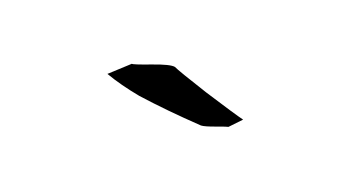

<svg xmlns="http://www.w3.org/2000/svg" viewBox="-35 -869 611 333"><g transform="rotate(-15 271.0 -702.5)"><path d="M372.1 -633 344.3 -627.4Q342.8 -628.4 323.6 -633.5Q304.3 -638.5 298.8 -642.1Q247.7 -683 208.8 -719.4Q182.5 -746.2 165.3 -770.5L210.8 -776.5Q211.8 -774.5 243.7 -766.4Q275.5 -758.3 281.6 -751.8Q285.6 -744.2 322.5 -695.1Q362.5 -643.6 372.1 -633Z"/></g></svg>

Font: KhulaRegular
Style: Regular
Weight: 400
Designer: Erin McLaughlin, Steve Matteson
Version: Version 1.001;PS 1.0;hotconv 1.0.72;makeotf.lib2.5.5900; ttf